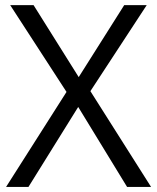

<svg xmlns="http://www.w3.org/2000/svg" viewBox="-20 -734 617 754"><path d="M573.2 0H479L287.1 -314L91.8 0H3.9L241.2 -373L20 -713.9H111.8L289.1 -431.2L467.8 -713.9H556.2L335 -376Z"/></svg>

Font: Samim FD
Style: FD
Weight: 400
Foundry: DejaVu fonts team - Redesigned by Saber Rastikerdar
Version: Version 4.00 December 17, 2020